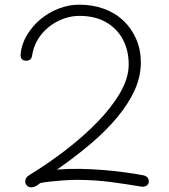

<svg xmlns="http://www.w3.org/2000/svg" viewBox="-20 -789 722 822"><path d="M68 -556Q72 -600 95.5 -639Q119 -678 154 -707Q189 -736 232 -752.5Q275 -769 319 -769Q376 -769 424.5 -751.5Q473 -734 508 -701Q543 -668 563 -622Q583 -576 583 -521Q583 -462 557 -404Q531 -346 483 -288Q435 -230 369 -174Q303 -118 224 -63Q273 -67 324 -66Q375 -65 424 -61Q473 -57 516 -51Q559 -45 591 -39Q603 -37 610 -30.5Q617 -24 617 -12Q617 0 607 6Q597 12 585 10Q533 1 460 -9Q387 -19 307 -19Q281 -19 248 -16.5Q215 -14 188.5 -11Q162 -8 152 -5Q140 5 131 9Q122 13 113 13Q103 13 95.5 5.5Q88 -2 88 -12Q88 -20 92 -27Q96 -34 108 -41Q185 -88 260 -145.5Q335 -203 396.5 -266Q458 -329 494.5 -392Q531 -455 531 -513Q531 -574 505.5 -621Q480 -668 433 -694.5Q386 -721 321 -721Q274 -721 230 -699.5Q186 -678 155.5 -639.5Q125 -601 117 -549Q115 -539 108.5 -534Q102 -529 92 -529Q80 -529 74 -535.5Q68 -542 68 -556Z"/></svg>

Font: Playpen Sans ExtraLight
Style: Regular
Weight: 250
Designer: Laura Meseguer, Veronika Burian, José Scaglione
Foundry: TypeTogether
Version: Version 1.001